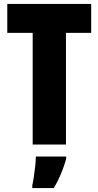

<svg xmlns="http://www.w3.org/2000/svg" viewBox="-20 -734 500 975"><path d="M315 0H146V-567H17V-714H443V-567H315ZM316 72Q309 98 299.5 123.5Q290 149 278.5 173.5Q267 198 253 221H144V207Q148 190 152 163Q156 136 159 108.5Q162 81 162 61H316Z"/></svg>

Font: Noto Sans Khmer ExtraCondensed Black
Style: Regular
Weight: 900
Width: 2
Designer: Danh Hong and the Monotype Design Team
Foundry: Monotype Imaging Inc.
Version: Version 2.004